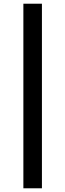

<svg xmlns="http://www.w3.org/2000/svg" viewBox="-20 -769 351 1035"><path d="M106 246V-749H206V246Z"/></svg>

Font: Source Serif 4 SmText
Style: Bold Italic
Weight: 700
Italic angle: -12°
Designer: Frank Grießhammer
Foundry: Adobe
Version: Version 4.005;hotconv 1.1.0;makeotfexe 2.6.0